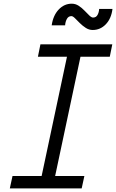

<svg xmlns="http://www.w3.org/2000/svg" viewBox="-20 -1046 644 1066"><path d="M196.5 0 366.5 -800H441.5L271.5 0ZM34.5 0 49.5 -69H448.5L433.5 0ZM190.5 -731 204.5 -800H603.5L589.5 -731ZM494.5 -879.5Q474.5 -879.5 456.5 -891Q438.5 -902.5 423 -918Q407.5 -933.5 396 -945Q384.5 -956.5 376.5 -956.5Q360 -956.5 351.5 -941.2Q343 -926 341.5 -905.5H267Q275 -960.5 305.8 -993Q336.5 -1025.5 378.5 -1025.5Q399 -1025.5 416.8 -1014Q434.5 -1002.5 449.2 -987Q464 -971.5 476 -960Q488 -948.5 496.5 -948.5Q513.5 -948.5 521.5 -963Q529.5 -977.5 530.5 -996.5H604.5Q598 -943 567.5 -911.2Q537 -879.5 494.5 -879.5Z"/></svg>

Font: Victor Mono Thin
Style: Italic
Weight: 100
Italic angle: -12°
Monospace: yes
Designer: Rune Bjørnerås
Version: Version 1.561;gftools[0.9.30]